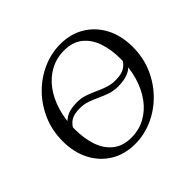

<svg xmlns="http://www.w3.org/2000/svg" viewBox="-163 -870 1071 1071"><g transform="rotate(-45 372.0 -335.0)"><path d="M498 -284Q464 -284 434 -294Q404 -304 376.5 -317Q349 -330 320.5 -340Q292 -350 260 -350Q215 -350 190.5 -335.5Q166 -321 150 -289L131 -304Q148 -344 181.5 -364.5Q215 -385 271 -385Q305 -385 334.5 -375Q364 -365 392 -352Q420 -339 449 -329Q478 -319 511 -319Q557 -319 582.5 -334Q608 -349 624 -380L643 -365Q625 -323 589.5 -303.5Q554 -284 498 -284ZM436 -680Q518 -680 580 -642Q642 -604 676.5 -537.5Q711 -471 711 -383Q711 -299 680 -227.5Q649 -156 596 -102.5Q543 -49 476 -19.5Q409 10 337 10Q255 10 193 -28Q131 -66 96.5 -133Q62 -200 62 -287Q62 -371 93 -442.5Q124 -514 177 -567.5Q230 -621 297 -650.5Q364 -680 436 -680ZM347 -30Q408 -30 457.5 -57Q507 -84 542.5 -132.5Q578 -181 597 -245.5Q616 -310 616 -384Q616 -458 596 -515.5Q576 -573 534 -606.5Q492 -640 426 -640Q365 -640 315.5 -613Q266 -586 230.5 -538Q195 -490 176 -425.5Q157 -361 157 -287Q157 -213 177 -155Q197 -97 239.5 -63.5Q282 -30 347 -30Z"/></g></svg>

Font: Brygada 1918
Style: Italic
Weight: 400
Italic angle: -8°
Designer: Mateusz Machalski | Borys Kosmynka | Przemek Hoffer
Foundry: NIEPODLEGLA 2018
Version: Version 3.006